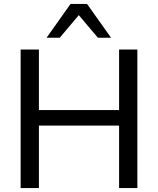

<svg xmlns="http://www.w3.org/2000/svg" viewBox="-20 -957 804 977"><path d="M85 0V-705H178V-397H586V-705H679V0H586V-318H178V0ZM217 -765 339 -937H423L545 -765H478L381 -880L284 -765Z"/></svg>

Font: Nunito Sans 12pt ExtraLight 12pt Medium
Style: Regular
Weight: 500
Version: Version 3.101;gftools[0.9.27]